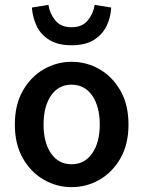

<svg xmlns="http://www.w3.org/2000/svg" viewBox="-20 -757 589 789"><path d="M274 12Q213 12 160 -18.5Q107 -49 74 -106.5Q41 -164 41 -245Q41 -327 74 -384.5Q107 -442 160 -472.5Q213 -503 274 -503Q336 -503 389 -472.5Q442 -442 475 -384.5Q508 -327 508 -245Q508 -164 475 -106.5Q442 -49 389 -18.5Q336 12 274 12ZM274 -82Q328 -82 359 -127Q390 -172 390 -245Q390 -319 359 -364Q328 -409 274 -409Q220 -409 189.5 -364Q159 -319 159 -245Q159 -172 189.5 -127Q220 -82 274 -82ZM274 -571Q219 -571 183.5 -592.5Q148 -614 131 -649.5Q114 -685 111 -726L179 -737Q184 -702 207 -673.5Q230 -645 274 -645Q318 -645 341 -673.5Q364 -702 369 -737L437 -726Q435 -685 417.5 -649.5Q400 -614 365 -592.5Q330 -571 274 -571Z"/></svg>

Font: Source Sans Pro SemiBold
Style: Regular
Weight: 600
Designer: Paul D. Hunt
Foundry: Adobe Systems Incorporated
Version: Version 2.045;hotconv 1.0.109;makeotfexe 2.5.65596